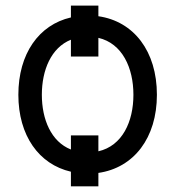

<svg xmlns="http://www.w3.org/2000/svg" viewBox="-20 -608 671 685"><path d="M331 -588.1H233V-545.8C118.6 -519.5 45.5 -416.2 45.5 -269.9C45.5 -124.6 118.6 -21.7 233 4.6V56.8H331V8.9C457.4 -9.2 539.8 -115.8 539.8 -269.9C539.8 -425.1 457.4 -532 331 -550.1ZM129.3 -269.9C129.3 -357.6 162.3 -437.9 233 -466.3V-406.2H331V-473C416.5 -453.1 456 -365.8 456 -269.9C456 -174 416.5 -87.7 331 -68.2V-125H233V-74.6C162.3 -102.6 129.3 -182.2 129.3 -269.9Z"/></svg>

Font: Magic Ui Pro
Style: Regular
Weight: 400
Designer: Stefan Endress, Andreas Faust
Version: Version 1.000;FEAKit 1.0